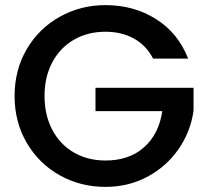

<svg xmlns="http://www.w3.org/2000/svg" viewBox="-20 -724 813 750"><path d="M578 -495Q551 -547 503 -573.5Q455 -600 392 -600Q323 -600 269 -569Q215 -538 184.5 -481Q154 -424 154 -349Q154 -274 184.5 -216.5Q215 -159 269 -128Q323 -97 392 -97Q485 -97 543 -149Q601 -201 614 -290H353V-381H736V-292Q725 -211 678.5 -143Q632 -75 557.5 -34.5Q483 6 392 6Q294 6 213 -39.5Q132 -85 84.5 -166Q37 -247 37 -349Q37 -451 84.5 -532Q132 -613 213.5 -658.5Q295 -704 392 -704Q503 -704 589.5 -649.5Q676 -595 715 -495Z"/></svg>

Font: Poppins Cyr Med
Style: Regular
Weight: 500
Designer: Ninad Kale (Devanagari), Jonny Pinhorn (Latin)
Foundry: Indian Type Foundry
Version: 4.004